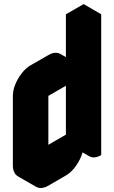

<svg xmlns="http://www.w3.org/2000/svg" viewBox="-20 -870 560 941"><path d="M217 -500 303 -550Q338 -570 364 -555Q390 -540 390 -500V-750L476 -800V-110Q442 -90 416 -105Q390 -120 390 -160Q390 -134 378 -104Q366 -74 346 -48.5Q326 -23 303 -10L217 40Q182 60 156 45Q130 30 130 -10V-350Q130 -377 142 -406.5Q154 -436 174 -461.5Q194 -487 217 -500ZM217 -400V-60L390 -160V-500ZM390 -160Q390 -120 416 -105L329 -155Q303 -170 303 -210ZM476 -800 390 -750 303 -800 390 -850ZM390 -750V-500L303 -550V-800ZM390 -500V-160L303 -210V-550ZM390 -160 217 -60 130 -110 303 -210ZM364 -555Q338 -570 303 -550L217 -500Q194 -487 174 -461.5Q154 -436 142 -406.5Q130 -377 130 -350V-10Q130 30 156 45L69 -5Q43 -20 43 -60V-400Q43 -427 55 -456.5Q67 -486 87 -511.5Q107 -537 130 -550L217 -600Q251 -620 277 -605Z"/></svg>

Font: Nabla Normal
Style: Regular
Weight: 400
Designer: Arthur Reinders Folmer
Version: Version 1.000